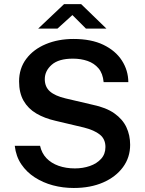

<svg xmlns="http://www.w3.org/2000/svg" viewBox="-20 -926 722 956"><path d="M347 10Q293 10 243.5 -3.2Q194 -16.5 153.2 -42.8Q112.5 -69 86 -108.2Q59.5 -147.5 53.5 -200H179.5Q187.5 -163.5 211.2 -138.5Q235 -113.5 271.5 -100.5Q308 -87.5 353 -87.5Q393 -87.5 427.5 -99.5Q462 -111.5 483.5 -135.2Q505 -159 505 -194Q505 -233.5 477.2 -255.8Q449.5 -278 398 -291L256.5 -324.5Q201.5 -337 160.8 -361Q120 -385 97.5 -424.2Q75 -463.5 75 -520.5Q75 -585.5 110.8 -633Q146.5 -680.5 208 -706.2Q269.5 -732 346.5 -732Q434.5 -732 495 -702.8Q555.5 -673.5 587 -624.5Q618.5 -575.5 619 -517H496Q492 -560.5 470.5 -585.8Q449 -611 416 -622.5Q383 -634 343 -634Q272 -634 237.5 -603.5Q203 -573 203 -532Q203 -493.5 228.5 -471Q254 -448.5 306.5 -436L441 -404.5Q508.5 -390.5 549.5 -361.5Q590.5 -332.5 609.2 -292.8Q628 -253 628 -205Q628 -142 592.2 -93.5Q556.5 -45 493.5 -17.5Q430.5 10 347 10ZM170 -783.5 299 -905.5H384L510 -783.5H408L340.5 -851L266 -783.5Z"/></svg>

Font: Public Sans Thin SemiBold
Style: Regular
Weight: 600
Version: Version 2.001